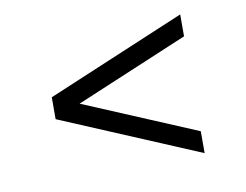

<svg xmlns="http://www.w3.org/2000/svg" viewBox="-52 -609 664 518"><g transform="rotate(-10 280.0 -350.0)"><path d="M90 -320V-380L470 -540V-480L161 -350L470 -220V-160Z"/></g></svg>

Font: Croissant One
Style: Regular
Weight: 400
Designer: Eduardo Rodriguez Tunni
Foundry: Eduardo Rodriguez Tunni
Version: Version 1.001